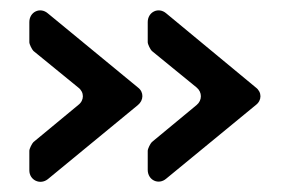

<svg xmlns="http://www.w3.org/2000/svg" viewBox="-20 -475 576 373"><path d="M267 -432V-393C267 -389 272 -379 275 -376L362 -305C373 -296 373 -280 362 -271L275 -199C272 -196 267 -186 267 -182V-145C267 -125 288 -115 303 -128L477 -271C489 -280 489 -296 477 -305L303 -449C288 -462 267 -452 267 -432ZM37 -432V-393C37 -389 42 -379 45 -376L132 -305C144 -296 144 -280 132 -271L45 -199C42 -196 37 -186 37 -182V-144C37 -125 58 -115 73 -127L248 -271C259 -280 260 -296 248 -305L73 -449C58 -462 37 -452 37 -432Z"/></svg>

Font: DIN Rundschrift
Style: Breit
Weight: 400
Width: 7
Version: Version 1.027